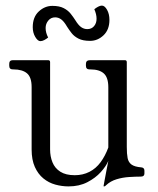

<svg xmlns="http://www.w3.org/2000/svg" viewBox="-20 -655 565 686"><path d="M225 11Q201 11 177.5 4.5Q154 -2 135 -17.5Q116 -33 104.5 -58.5Q93 -84 93 -121V-344Q93 -379 76.5 -393Q60 -407 28 -407H26Q13 -407 13 -420V-427Q13 -440 26 -440H152Q159 -440 159 -433V-121Q159 -96 167.5 -75Q176 -54 195.5 -41.5Q215 -29 247 -29Q276 -29 299.5 -41Q323 -53 339.5 -75.5Q356 -98 367 -128V-343Q367 -378 351 -392.5Q335 -407 303 -407H300Q287 -407 287 -420V-427Q287 -440 302 -440H426Q433 -440 433 -433V-130Q433 -105 436 -90Q439 -75 450 -67Q461 -59 485 -57Q496 -56 496 -45V-35Q496 -24 483 -24Q464 -24 441 -22.5Q418 -21 396.5 -14.5Q375 -8 360 6Q355 11 353 11H352Q350 11 350 10Q350 9 353 -7Q356 -23 360 -44Q364 -65 367 -80Q359 -61 340 -40Q321 -19 292 -4Q263 11 225 11ZM249 -583Q260 -565 270 -558Q280 -551 292 -551Q307 -551 316 -561.5Q325 -572 325 -588Q325 -596 323 -604.5Q321 -613 317 -622Q323 -627 330.5 -631Q338 -635 344 -635Q354 -635 362.5 -620Q371 -605 371 -584Q371 -549 350 -529Q329 -509 302 -509Q276 -509 260.5 -517Q245 -525 236 -536.5Q227 -548 220 -559Q209 -578 199 -585.5Q189 -593 177 -593Q162 -593 152.5 -581.5Q143 -570 143 -555Q143 -538 152 -521Q146 -516 138.5 -512Q131 -508 124 -508Q115 -508 106 -523Q97 -538 97 -558Q97 -594 118.5 -614Q140 -634 167 -634Q192 -634 207.5 -626Q223 -618 232.5 -606Q242 -594 249 -583Z"/></svg>

Font: Young Serif Light
Style: Regular
Weight: 300
Designer: Bastien Sozeau
Foundry: NBR — Bastien Sozeau
Version: Version 5.001